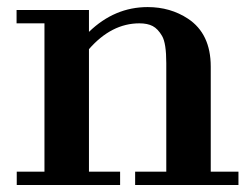

<svg xmlns="http://www.w3.org/2000/svg" viewBox="-20 -528 707 548"><path d="M377.9 -461.4Q298.3 -461.4 233.9 -387.7V-38.1H322.8V0H27.8V-38.1H106.9V-461.4H27.3V-499.5H233.9V-437Q307.1 -507.8 401.4 -507.8Q466.3 -507.8 516.6 -474.6Q581.5 -431.6 581.5 -337.9V-38.1H660.6V0H365.7V-38.1H454.6V-347.7Q454.6 -404.8 442.6 -425.3Q430.7 -445.8 415.8 -453.6Q400.9 -461.4 377.9 -461.4Z"/></svg>

Font: Cantata One
Style: Regular
Weight: 400
Designer: Joana Maria Correia da Silva
Foundry: Joana Maria Correia da Silva
Version: Version 1.002